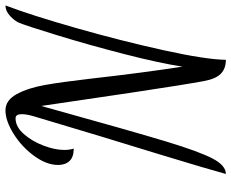

<svg xmlns="http://www.w3.org/2000/svg" viewBox="-92 -668 847 703"><g transform="rotate(-90 331.5 -316.5)"><path d="M120 -163Q181 -360 258 -619Q265 -644 265 -660Q265 -683 250 -683Q219 -683 192.5 -653Q166 -623 150 -581Q134 -539 134 -505Q134 -485 139 -470Q108 -470 93.5 -485.5Q79 -501 79 -527Q79 -570 112.5 -615.5Q146 -661 193.5 -690.5Q241 -720 279 -720Q316 -720 338.5 -678.5Q361 -637 372 -574.5Q383 -512 395 -408Q416 -221 439 -72Q452 -157 485.5 -287Q519 -417 554.5 -532.5Q590 -648 600 -671Q607 -687 625 -703.5Q643 -720 663 -720Q627 -625 580 -460Q533 -295 499 -140.5Q465 14 464 87Q432 87 413 68.5Q394 50 386 6Q373 -64 343.5 -260.5Q314 -457 295 -589Q202 -254 165 -132Q128 -10 102.5 38.5Q77 87 46 87Q63 24 120 -163Z"/></g></svg>

Font: Dancing Script
Style: Regular
Weight: 400
Designer: Pablo Impallari
Foundry: Pablo Impallari
Version: Version 2.000